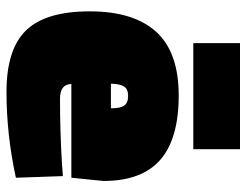

<svg xmlns="http://www.w3.org/2000/svg" viewBox="-104 -643 760 592"><g transform="rotate(90 276.0 -347.0)"><path d="M239 -187Q240 -152 284 -152Q384 -152 484 -158L523 -161L528 -16Q395 13 263.5 13Q132 13 73.5 -47.5Q15 -108 15 -243.5Q15 -379 78 -448.5Q141 -518 274.5 -518Q408 -518 473 -461Q538 -404 538 -286L528 -187ZM314 -309Q314 -338 305.5 -350Q297 -362 276 -362Q255 -362 247 -350Q239 -338 238 -309ZM113 -563V-707H440V-563Z"/></g></svg>

Font: Titillium Web
Style: Black
Weight: 900
Version: Version 1.001;PS 35.000;hotconv 1.0.70;makeotf.lib2.5.55311